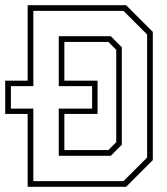

<svg xmlns="http://www.w3.org/2000/svg" viewBox="-25 -720 642 740"><path d="M81.5 0V-281H-5V-409H81.5V-700H461L564 -597V-103L461 0ZM103.5 -22H451L542 -113V-587L451 -678H103.5V-388H17V-301.5H103.5ZM201.5 -119.5V-301.5H330V-388H201.5V-580.5H402L444.5 -538V-162L402 -119.5ZM223 -141.5H392.5L423 -172V-528L392.5 -558.5H223V-409H351V-281H223Z"/></svg>

Font: Tourney Condensed ExtraLight
Style: Regular
Weight: 200
Width: 3
Designer: Tyler Finck
Foundry: Etcetera Type Co
Version: Version 1.010; ttfautohint (v1.8.3)